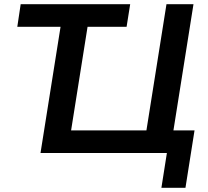

<svg xmlns="http://www.w3.org/2000/svg" viewBox="-20 -725 986 910"><path d="M745 165 771 0H172L267 -598H62L78 -705H597L580 -598H395L317 -107H674L769 -705H897L802 -107H902L859 165Z"/></svg>

Font: Nunito Sans 12pt ExtraLight
Style: Italic
Weight: 200
Italic angle: -9°
Designer: Vernon Adams
Foundry: Vernon Adams
Version: Version 3.101;gftools[0.9.27]